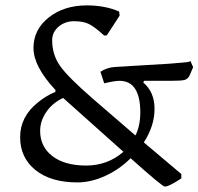

<svg xmlns="http://www.w3.org/2000/svg" viewBox="-20 -669 741 717"><path d="M129.9 -180.2Q129.9 -121.1 175.8 -85.9Q221.7 -50.8 301.8 -50.8Q381.8 -50.8 440.9 -102.1L215.8 -303.2Q176.8 -285.2 153.3 -251.5Q129.9 -217.8 129.9 -180.2ZM187 -333Q105 -420.9 105 -489.7Q105 -558.6 162.1 -603.8Q219.2 -648.9 304.2 -648.9Q372.1 -648.9 424.8 -626L426.8 -610.8L378.9 -537.1L369.1 -536.1Q334 -568.4 312.5 -579.1Q291 -589.8 256.8 -589.8Q222.7 -589.8 198.7 -569.3Q174.8 -548.8 174.8 -519Q174.8 -464.8 204.3 -422.9Q233.9 -380.9 326.2 -300.8L485.8 -163.1Q503.9 -199.2 503.9 -249Q503.9 -367.2 425.8 -367.2Q408.7 -367.2 369.1 -357.9L355 -400.9Q378.4 -416.5 408.2 -418.9L613.8 -431.2Q681.2 -436.5 685.5 -438.2Q689.9 -439.9 690.9 -441.9L701.2 -418L688 -387.2Q681.6 -374.5 670.4 -370.8Q659.2 -367.2 618.2 -367.2H518.1L515.1 -360.8Q557.1 -325.2 557.1 -262.2Q557.1 -199.2 517.1 -137.2L657.2 -19V-2.9Q611.3 27.8 595.2 27.8Q586.4 27.8 467.8 -78.1Q425.8 -36.1 372.8 -12Q319.8 12.2 269 12.2Q169.9 12.2 112.5 -33.9Q55.2 -80.1 55.2 -156.7Q55.2 -233.4 121.1 -286.1Q149.9 -310.1 187 -326.2Z"/></svg>

Font: Alegreya-Regular
Style: Regular
Weight: 400
Designer: Juan Pablo del Peral
Foundry: Juan Pablo del Peral
Version: Version 1.003